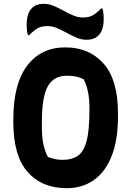

<svg xmlns="http://www.w3.org/2000/svg" viewBox="-20 -969 690 1009"><path d="M323 -720Q449 -720 524.5 -634.5Q600 -549 600 -374V-358Q600 -231 566 -147Q532 -63 471.5 -21.5Q411 20 331 20Q200 20 125 -65.5Q50 -151 50 -326V-342Q50 -527 122.5 -623.5Q195 -720 323 -720ZM200 -313Q200 -243 209.5 -204.5Q219 -166 232 -144Q251 -137 268.5 -133Q286 -129 310 -129Q357 -129 388 -149.5Q419 -170 434.5 -226Q450 -282 450 -388V-401Q450 -451 442 -488.5Q434 -526 419 -553Q395 -564 376 -567.5Q357 -571 331 -571Q263 -571 231.5 -516Q200 -461 200 -324ZM416 -877Q446 -877 466.5 -888Q487 -899 512 -925H518Q522 -914 523.5 -899Q525 -884 525 -873Q525 -846 521.5 -831Q518 -816 514 -807Q493 -760 435 -760Q408 -760 382.5 -771Q357 -782 331.5 -796Q306 -810 280.5 -821Q255 -832 229 -832Q199 -832 179 -821Q159 -810 133 -784H127Q123 -795 121.5 -810Q120 -825 120 -836Q120 -860 123 -874.5Q126 -889 130 -900Q140 -923 159.5 -936Q179 -949 210 -949Q237 -949 262.5 -938Q288 -927 313.5 -913Q339 -899 364.5 -888Q390 -877 416 -877Z"/></svg>

Font: Recursive Sn Csl St XBd
Style: Regular
Weight: 800
Version: Version 1.085;hotconv 1.1.0;makeotfexe 2.6.0; ttfautohint (v